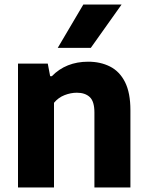

<svg xmlns="http://www.w3.org/2000/svg" viewBox="-20 -828 651 848"><path d="M59.5 0V-547H191L201.5 -491.5H209Q271.5 -555.5 369.5 -555.5Q423.5 -555.5 465.8 -534.2Q508 -513 532 -465.8Q556 -418.5 556 -341V0H397V-331Q397 -380.5 376.2 -399.5Q355.5 -418.5 319.5 -418.5Q292.5 -418.5 265 -407.8Q237.5 -397 218.5 -374V0ZM235 -616.5 348 -808H517L381 -616.5Z"/></svg>

Font: Encode Sans
Style: Bold
Weight: 700
Designer: Multiple Designers
Foundry: Impallari Type
Version: Version 3.002; ttfautohint (v1.8.3) -l 8 -r 50 -G 200 -x 14 